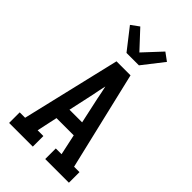

<svg xmlns="http://www.w3.org/2000/svg" viewBox="-290 -1085 1181 1181"><g transform="rotate(45 300.0 -495.0)"><path d="M40 0V-92H87L239 -735H361L513 -92H560V0H354V-92H404L375 -227H225L196 -92H246V0ZM245 -320H355L318 -490Q314 -512 309.5 -533.5Q305 -555 300 -577Q295 -555 290.5 -533.5Q286 -512 282 -490ZM246 -815 139 -952 191 -990 300 -873 409 -990 461 -952 354 -815Z"/></g></svg>

Font: Iosevka Etoile Semibold
Style: Regular
Weight: 600
Designer: Belleve Invis
Foundry: Belleve Invis
Version: Version 22.1.2; ttfautohint (v1.8.4)